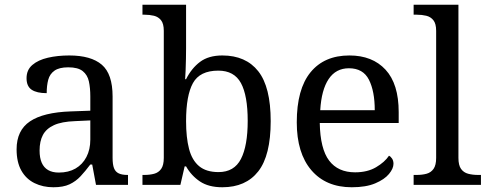

<svg xmlns="http://www.w3.org/2000/svg" viewBox="-20 -780 2062 810"><path d="M205 10Q161 10 125.5 -7.5Q90 -25 70 -60.5Q50 -96 50 -150Q50 -230 106.5 -268Q163 -306 278 -310L361 -313V-373Q361 -409 355 -436.5Q349 -464 329 -480Q309 -496 268 -496Q230 -496 210 -482Q190 -468 183.5 -443.5Q177 -419 177 -387Q135 -387 113.5 -401.5Q92 -416 92 -450Q92 -485 116.5 -506Q141 -527 182 -536.5Q223 -546 272 -546Q364 -546 409.5 -507Q455 -468 455 -373V-114Q455 -86 461 -70.5Q467 -55 481 -48.5Q495 -42 517 -42H520V0H385L369 -86H361Q340 -58 320 -36.5Q300 -15 273.5 -2.5Q247 10 205 10ZM228 -52Q269 -52 298.5 -69Q328 -86 344.5 -117.5Q361 -149 361 -191V-272L297 -269Q240 -267 207.5 -252Q175 -237 161 -210.5Q147 -184 147 -145Q147 -114 156 -93.5Q165 -73 183 -62.5Q201 -52 228 -52Z M918 10Q860 10 823.5 -14.5Q787 -39 765 -78H759L741 0H581V-42H589Q612 -42 630.5 -47Q649 -52 660 -67.5Q671 -83 671 -114V-650Q671 -680 659.5 -694.5Q648 -709 629.5 -713.5Q611 -718 589 -718H581V-760H765V-576Q765 -559 764.5 -532.5Q764 -506 763 -481.5Q762 -457 761 -446H765Q788 -492 824 -519Q860 -546 918 -546Q1017 -546 1069.5 -479.5Q1122 -413 1122 -269Q1122 -124 1069.5 -57Q1017 10 918 10ZM902 -54Q968 -54 996.5 -109.5Q1025 -165 1025 -270Q1025 -377 996.5 -429.5Q968 -482 901 -482Q823 -482 794 -429.5Q765 -377 765 -269Q765 -200 777.5 -152Q790 -104 820 -79Q850 -54 902 -54Z M1464 10Q1355 10 1293.5 -62Q1232 -134 1232 -264Q1232 -404 1290 -475Q1348 -546 1454 -546Q1551 -546 1606.5 -486Q1662 -426 1662 -307V-261H1329Q1331 -152 1368.5 -102.5Q1406 -53 1478 -53Q1530 -53 1566.5 -74.5Q1603 -96 1621 -123Q1628 -120 1634 -111Q1640 -102 1640 -89Q1640 -69 1621 -46Q1602 -23 1563 -6.5Q1524 10 1464 10ZM1561 -315Q1561 -395 1536.5 -443.5Q1512 -492 1452 -492Q1397 -492 1366.5 -446.5Q1336 -401 1331 -315Z M1725 0V-42H1738Q1761 -42 1779.5 -47Q1798 -52 1809 -67.5Q1820 -83 1820 -114V-650Q1820 -680 1808.5 -694.5Q1797 -709 1778.5 -713.5Q1760 -718 1738 -718H1725V-760H1914V-114Q1914 -83 1925 -67.5Q1936 -52 1955 -47Q1974 -42 1996 -42H2009V0Z"/></svg>

Font: Noto Serif Tibetan
Style: Regular
Weight: 400
Designer: Monotype Design Team
Foundry: Monotype Imaging Inc.
Version: Version 2.103